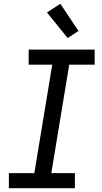

<svg xmlns="http://www.w3.org/2000/svg" viewBox="-20 -998 540 1018"><path d="M377 0H27V-80H162L257 -655H132V-735H482V-655H347L252 -80H377ZM339 -796 229 -932 300 -978 396 -834Z"/></svg>

Font: Iosevka Term Curly Md Obl
Style: Regular
Weight: 500
Italic angle: -9°
Designer: Belleve Invis
Foundry: Belleve Invis
Version: Version 32.3.0